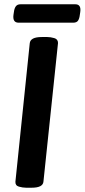

<svg xmlns="http://www.w3.org/2000/svg" viewBox="-20 -875 396 897"><path d="M67 -769Q38 -769 43 -806L45 -819Q47 -836 54 -845.5Q61 -855 76 -855H332Q360 -855 355 -819L353 -806Q351 -788 344.5 -778.5Q338 -769 322 -769ZM102 2Q86 2 68.5 -3Q51 -8 52 -26L119 -673Q122 -702 175 -702H201Q216 -702 233.5 -697Q251 -692 251 -674L183 -27Q181 2 128 2Z"/></svg>

Font: Asap SemiBold
Style: Italic
Weight: 600
Italic angle: -6°
Designer: Pablo Cosgaya
Foundry: Omnibus-Type
Version: Version 3.001; ttfautohint (v1.8.3)